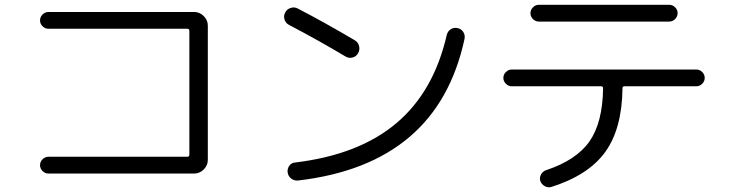

<svg xmlns="http://www.w3.org/2000/svg" viewBox="-20 -747 3040 801"><path d="M761 -93Q770 -93 770 -102V-618Q770 -627 761 -627H182Q168 -627 157.5 -637.5Q147 -648 147 -662Q147 -676 157.5 -686.5Q168 -697 182 -697H790Q813 -697 830 -680Q847 -663 847 -640V-80Q847 -57 830 -40Q813 -23 790 -23H182Q168 -23 157.5 -33.5Q147 -44 147 -58Q147 -72 157.5 -82.5Q168 -93 182 -93Z M1186 -643Q1172 -650 1167 -665.5Q1162 -681 1170 -695Q1177 -709 1193 -714Q1209 -719 1223 -711Q1335 -653 1460 -579Q1474 -571 1478 -555Q1482 -539 1474 -525Q1466 -511 1451 -507Q1436 -503 1422 -511Q1310 -578 1186 -643ZM1888 -630Q1904 -627 1912.5 -614Q1921 -601 1918 -585Q1806 -62 1224 6Q1208 8 1195 -2Q1182 -12 1180 -28Q1178 -43 1187 -55.5Q1196 -68 1211 -69Q1477 -101 1633.5 -233Q1790 -365 1844 -602Q1848 -617 1860.5 -625Q1873 -633 1888 -630Z M2228 -727H2772Q2786 -727 2796.5 -716.5Q2807 -706 2807 -692Q2807 -678 2796.5 -667.5Q2786 -657 2772 -657H2228Q2214 -657 2203.5 -667.5Q2193 -678 2193 -692Q2193 -706 2203.5 -716.5Q2214 -727 2228 -727ZM2115 -387Q2101 -387 2090.5 -397.5Q2080 -408 2080 -422Q2080 -436 2090.5 -446.5Q2101 -457 2115 -457H2885Q2899 -457 2909.5 -446.5Q2920 -436 2920 -422Q2920 -408 2909.5 -397.5Q2899 -387 2885 -387H2585Q2577 -387 2577 -379Q2575 -210 2505 -113Q2435 -16 2280 33Q2266 37 2252.5 29.5Q2239 22 2234 8Q2230 -6 2237 -19Q2244 -32 2258 -37Q2385 -79 2439.5 -157.5Q2494 -236 2496 -378Q2496 -387 2488 -387Z"/></svg>

Font: Rounded Mplus 1c
Style: Regular
Weight: 400
Version: Version 1.059.20150529